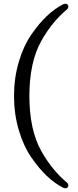

<svg xmlns="http://www.w3.org/2000/svg" viewBox="-20 -790 415 1026"><path d="M146 -603Q226 -721 319 -768Q325 -770 328 -770Q345 -770 345 -754Q345 -746 338 -740Q258 -673 201 -572Q137 -457 137 -277Q137 -97 201 18Q258 119 338 186Q345 192 345 200Q345 216 328 216Q325 216 319 214Q226 167 146 49Q105 -11 80 -96Q55 -181 55 -277Q55 -373 80 -458Q105 -543 146 -603Z"/></svg>

Font: Lustria
Style: Regular
Weight: 400
Designer: Matthew Desmond
Foundry: Matthew Desmond
Version: Version 001.001; ttfautohint (v1.6)